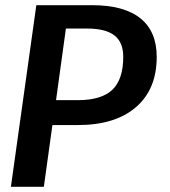

<svg xmlns="http://www.w3.org/2000/svg" viewBox="-20 -720 655 740"><path d="M584 -501Q584 -376 504 -307Q424 -238 280 -238H182L149 0H22L120 -700H335Q458 -700 521 -649.5Q584 -599 584 -501ZM455 -501Q455 -557 421 -583.5Q387 -610 315 -610H234L196 -334H280Q371 -334 413 -374Q455 -414 455 -501Z"/></svg>

Font: Krub SemiBold
Style: Italic
Weight: 600
Italic angle: -8°
Designer: Ekaluck Peanpanawate
Foundry: Cadson Demak Co.,Ltd.
Version: Version 1.000; ttfautohint (v1.6)